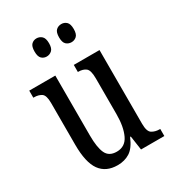

<svg xmlns="http://www.w3.org/2000/svg" viewBox="-182 -849 874 963"><g transform="rotate(-30 255.0 -367.5)"><path d="M215 10Q148 10 114.5 -36.5Q81 -83 81 -186V-428Q81 -472 64 -483.5Q47 -495 21 -495H17V-536H168V-188Q168 -120 184 -85.5Q200 -51 245 -51Q294 -51 315.5 -96.5Q337 -142 337 -215V-422Q337 -470 320.5 -482.5Q304 -495 278 -495H275V-536H424V-109Q424 -64 442.5 -52.5Q461 -41 486 -41H490V0H355L343 -82H339Q317 -29 286.5 -9.5Q256 10 215 10ZM323 -640Q305 -640 292.5 -651.5Q280 -663 280 -692Q280 -722 292.5 -733.5Q305 -745 323 -745Q340 -745 352.5 -733.5Q365 -722 365 -692Q365 -663 352.5 -651.5Q340 -640 323 -640ZM179 -640Q162 -640 150 -651.5Q138 -663 138 -692Q138 -722 150 -733.5Q162 -745 179 -745Q196 -745 209 -733.5Q222 -722 222 -692Q222 -663 209 -651.5Q196 -640 179 -640Z"/></g></svg>

Font: Noto Serif Myanmar ExtraCondensed
Style: Regular
Weight: 400
Width: 2
Designer: Ben Mitchell and the Monotype Design Team
Foundry: Monotype Imaging Inc.
Version: Version 2.106; ttfautohint (v1.8.4.7-5d5b)